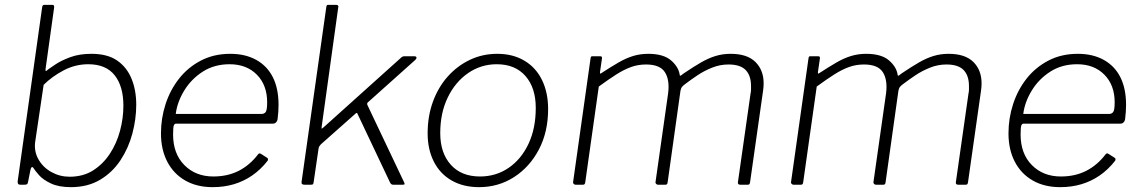

<svg xmlns="http://www.w3.org/2000/svg" viewBox="-20 -762 4708 792"><path d="M64 0Q57 0 54.5 -4Q52 -8 53 -15L154 -733Q155 -738 157 -740Q159 -742 163 -742H196Q201 -742 202.5 -738.5Q204 -735 203 -729L168 -478Q167 -469 169.5 -469Q172 -469 179 -476Q186 -481 209 -496.5Q232 -512 269.5 -526Q307 -540 357 -540Q423 -540 463 -512.5Q503 -485 522.5 -437.5Q542 -390 542 -330Q542 -271 526 -211Q510 -151 477 -101Q444 -51 393 -20.5Q342 10 272 10Q222 10 189.5 -5.5Q157 -21 140.5 -40Q124 -59 118 -69Q115 -74 111.5 -72.5Q108 -71 106 -63L96 -13Q95 -5 92 -2.5Q89 0 80 0ZM125 -176Q120 -137 139 -104Q158 -71 192.5 -52Q227 -33 267 -33Q323 -33 364 -59Q405 -85 433 -127.5Q461 -170 475 -222Q489 -274 489 -326Q489 -406 453 -451.5Q417 -497 344 -497Q290 -497 242 -471.5Q194 -446 160 -412Z M857 10Q792 10 744 -17.5Q696 -45 670 -95Q644 -145 644 -212Q644 -274 663 -332.5Q682 -391 718.5 -437.5Q755 -484 808.5 -512Q862 -540 930 -540Q992 -540 1037 -515Q1082 -490 1105.5 -443.5Q1129 -397 1129 -329Q1129 -315 1128 -300.5Q1127 -286 1125 -270Q1124 -263 1119 -257.5Q1114 -252 1106 -252H706Q700 -252 697 -244.5Q694 -237 694 -207Q694 -128 740.5 -81Q787 -34 860 -34Q919 -34 965 -57.5Q1011 -81 1045 -126Q1049 -130 1051.5 -129.5Q1054 -129 1057 -127L1082 -111Q1088 -107 1084 -99Q1055 -62 1020 -38Q985 -14 944.5 -2Q904 10 857 10ZM1059 -292Q1070 -292 1076 -300Q1082 -308 1082 -340Q1082 -411 1039.5 -454Q997 -497 927 -497Q864 -497 816.5 -466.5Q769 -436 740 -388.5Q711 -341 705 -292Z M1646 -12Q1649 -6 1649 -3Q1649 0 1641 0H1602Q1597 0 1594 -2.5Q1591 -5 1589 -9L1454 -294Q1452 -299 1445 -292L1304 -167Q1300 -163 1297.5 -159Q1295 -155 1294 -149L1274 -12Q1273 -4 1271 -2Q1269 0 1261 0H1236Q1229 0 1226 -3Q1223 -6 1224 -12L1326 -733Q1327 -739 1328.5 -740.5Q1330 -742 1335 -742H1367Q1372 -742 1374.5 -739Q1377 -736 1375 -730L1307 -240Q1306 -231 1307 -231Q1308 -231 1315 -237L1631 -521Q1637 -527 1640.5 -528.5Q1644 -530 1649 -530H1688Q1697 -530 1698 -525Q1699 -520 1691 -513L1501 -343Q1497 -340 1495.5 -337.5Q1494 -335 1495 -330L1646 -12Z M1956 10Q1891 10 1843 -17.5Q1795 -45 1769.5 -95.5Q1744 -146 1744 -212Q1744 -283 1766 -343Q1788 -403 1827.5 -447Q1867 -491 1919 -515.5Q1971 -540 2031 -540Q2096 -540 2143.5 -511.5Q2191 -483 2216 -431.5Q2241 -380 2241 -312Q2241 -218 2203 -145.5Q2165 -73 2100.5 -31.5Q2036 10 1956 10ZM1960 -34Q2026 -34 2078 -69.5Q2130 -105 2160 -168.5Q2190 -232 2190 -317Q2190 -400 2147.5 -448.5Q2105 -497 2029 -497Q1964 -497 1911 -460.5Q1858 -424 1827 -360Q1796 -296 1796 -213Q1796 -131 1839.5 -82.5Q1883 -34 1960 -34Z M2354 0Q2350 0 2346.5 -3.5Q2343 -7 2344 -11L2416 -521Q2417 -527 2418.5 -528.5Q2420 -530 2424 -530H2455Q2460 -530 2462 -528Q2464 -526 2463 -520L2455 -465Q2454 -455 2460 -460Q2500 -486 2531 -504Q2562 -522 2591.5 -531Q2621 -540 2654 -540Q2717 -540 2748.5 -512.5Q2780 -485 2784 -452Q2785 -448 2789.5 -451Q2794 -454 2800 -459Q2840 -486 2871 -504Q2902 -522 2931.5 -531Q2961 -540 2994 -540Q3062 -540 3096 -506.5Q3130 -473 3130 -418Q3130 -411 3129.5 -404.5Q3129 -398 3128 -390L3074 -10Q3073 -4 3071 -2Q3069 0 3064 0H3034Q3022 0 3024 -11L3076 -376Q3078 -384 3078 -392.5Q3078 -401 3078 -407Q3078 -450 3056 -473Q3034 -496 2985 -496Q2950 -496 2917.5 -483Q2885 -470 2858 -452Q2831 -434 2810 -418Q2800 -411 2794.5 -405Q2789 -399 2787 -388L2734 -10Q2733 -4 2731 -2Q2729 0 2724 0H2694Q2690 0 2686.5 -3.5Q2683 -7 2684 -11L2736 -377Q2743 -433 2722.5 -464.5Q2702 -496 2645 -496Q2612 -496 2583 -485.5Q2554 -475 2522.5 -455Q2491 -435 2450 -405L2394 -9Q2393 -4 2391 -2Q2389 0 2384 0H2354Z M3253 0Q3249 0 3245.5 -3.5Q3242 -7 3243 -11L3315 -521Q3316 -527 3317.5 -528.5Q3319 -530 3323 -530H3354Q3359 -530 3361 -528Q3363 -526 3362 -520L3354 -465Q3353 -455 3359 -460Q3399 -486 3430 -504Q3461 -522 3490.5 -531Q3520 -540 3553 -540Q3616 -540 3647.5 -512.5Q3679 -485 3683 -452Q3684 -448 3688.5 -451Q3693 -454 3699 -459Q3739 -486 3770 -504Q3801 -522 3830.5 -531Q3860 -540 3893 -540Q3961 -540 3995 -506.5Q4029 -473 4029 -418Q4029 -411 4028.5 -404.5Q4028 -398 4027 -390L3973 -10Q3972 -4 3970 -2Q3968 0 3963 0H3933Q3921 0 3923 -11L3975 -376Q3977 -384 3977 -392.5Q3977 -401 3977 -407Q3977 -450 3955 -473Q3933 -496 3884 -496Q3849 -496 3816.5 -483Q3784 -470 3757 -452Q3730 -434 3709 -418Q3699 -411 3693.5 -405Q3688 -399 3686 -388L3633 -10Q3632 -4 3630 -2Q3628 0 3623 0H3593Q3589 0 3585.5 -3.5Q3582 -7 3583 -11L3635 -377Q3642 -433 3621.5 -464.5Q3601 -496 3544 -496Q3511 -496 3482 -485.5Q3453 -475 3421.5 -455Q3390 -435 3349 -405L3293 -9Q3292 -4 3290 -2Q3288 0 3283 0H3253Z M4353 10Q4288 10 4240 -17.5Q4192 -45 4166 -95Q4140 -145 4140 -212Q4140 -274 4159 -332.5Q4178 -391 4214.5 -437.5Q4251 -484 4304.5 -512Q4358 -540 4426 -540Q4488 -540 4533 -515Q4578 -490 4601.5 -443.5Q4625 -397 4625 -329Q4625 -315 4624 -300.5Q4623 -286 4621 -270Q4620 -263 4615 -257.5Q4610 -252 4602 -252H4202Q4196 -252 4193 -244.5Q4190 -237 4190 -207Q4190 -128 4236.5 -81Q4283 -34 4356 -34Q4415 -34 4461 -57.5Q4507 -81 4541 -126Q4545 -130 4547.5 -129.5Q4550 -129 4553 -127L4578 -111Q4584 -107 4580 -99Q4551 -62 4516 -38Q4481 -14 4440.5 -2Q4400 10 4353 10ZM4555 -292Q4566 -292 4572 -300Q4578 -308 4578 -340Q4578 -411 4535.5 -454Q4493 -497 4423 -497Q4360 -497 4312.5 -466.5Q4265 -436 4236 -388.5Q4207 -341 4201 -292Z"/></svg>

Font: Libre Franklin Thin ExtraLight
Style: Italic
Weight: 250
Italic angle: -8°
Version: Version 3.000